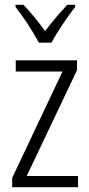

<svg xmlns="http://www.w3.org/2000/svg" viewBox="-20 -785 375 805"><path d="M143 -606H196C219 -651 263 -714 295 -756V-765H262C227 -727 200 -695 169 -655C141 -693 107 -736 78 -765H45V-756C76 -717 119 -652 143 -606ZM307 0V-47H92L303 -491V-532H46V-485H242L31 -39V0Z"/></svg>

Font: Noto Sans Hebrew Condensed Light
Style: Regular
Weight: 300
Width: 3
Designer: Monotype Design Team
Foundry: Monotype Imaging Inc.
Version: Version 2.004